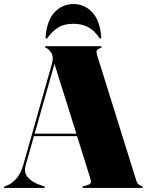

<svg xmlns="http://www.w3.org/2000/svg" viewBox="-32 -928 726 948"><path d="M189.5 -4Q189.5 0 184.5 0H-7.5Q-12.5 0 -12.5 -4Q-12.5 -7 -6.5 -9L3.5 -12.5Q24.5 -20 47.2 -44.5Q70 -69 83 -114L224 -611.5Q232 -640 225.8 -657Q219.5 -674 206 -685Q198 -691.5 194 -692.8Q190 -694 190 -696Q190 -700 196 -700H464Q470 -700 470 -696Q470 -692.5 454 -686Q447.5 -683 445.2 -676.8Q443 -670.5 448 -654L641 -36Q647 -16 665 -10.5Q673 -8 673 -4Q673 0 667 0H380Q374 0 374 -4Q374 -6.5 382 -9L399 -14Q413.5 -18.5 416 -25.2Q418.5 -32 414 -47L348.5 -256H135.5L94.5 -111Q84 -74.5 108 -49.5Q132 -24.5 173.5 -12L183.5 -9Q189.5 -7 189.5 -4ZM139 -268H345L237 -612.5ZM331 -810.5Q284 -810.5 255 -792.2Q226 -774 202.5 -741Q200.5 -737.5 197.5 -737.5Q192 -737.5 193 -744.5Q199.5 -828 238 -868Q276.5 -908 331 -908Q384 -908 422.8 -868Q461.5 -828 468 -744.5Q469 -737.5 463.5 -737.5Q460.5 -737.5 458.5 -741Q434 -778 402.5 -794.2Q371 -810.5 331 -810.5Z"/></svg>

Font: Fraunces 144pt S000 Black
Style: Regular
Weight: 900
Version: Version 1.000; ttfautohint (v1.8.3)